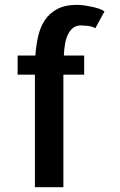

<svg xmlns="http://www.w3.org/2000/svg" viewBox="-20 -783 500 803"><path d="M319.3 -676.8Q299.8 -676.8 286.6 -667Q273.4 -657.2 264.6 -639.6Q255.9 -622.1 252 -599.1Q248 -576.2 247.1 -550.8H332V-470.7H245.1V-423.8V0H126V-423.8V-470.7H53.7V-550.8H127.9Q130.9 -592.8 139.6 -631.3Q148.4 -669.9 167.5 -698.7Q186.5 -727.5 219.2 -745.1Q252 -762.7 301.8 -762.7Q316.4 -762.7 333 -760.3Q349.6 -757.8 365.7 -754.4Q381.8 -751 395.5 -746.1Q409.2 -741.2 417 -735.4L378.9 -665Q365.2 -672.9 346.2 -674.8Q327.1 -676.8 319.3 -676.8Z"/></svg>

Font: Allerta
Style: Medium
Weight: 500
Designer: Matt McInerney
Foundry: Matt McInerney
Version: Version 1.0